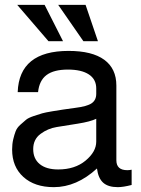

<svg xmlns="http://www.w3.org/2000/svg" viewBox="-20 -749 583 792"><path d="M53 -369Q59 -539 263 -539Q360 -539 410 -502.5Q460 -466 460 -396V-88Q460 -47 505 -47Q514 -47 523 -49V14Q488 23 466 23Q426 23 405.5 4.5Q385 -14 380 -54Q296 23 202 23Q123 23 76.5 -19Q30 -61 30 -132Q30 -155 34.5 -174Q39 -193 44.5 -207.5Q50 -222 64 -234.5Q78 -247 87.5 -255Q97 -263 119.5 -270.5Q142 -278 154 -281.5Q166 -285 196 -290Q226 -295 240 -297Q254 -299 290 -304Q339 -310 358 -323Q377 -336 377 -362V-384Q377 -422 346.5 -442Q316 -462 260 -462Q202 -462 172 -439.5Q142 -417 137 -369ZM220 -50Q289 -50 333 -86.5Q377 -123 377 -165V-259Q352 -247 301.5 -239Q251 -231 214 -225Q177 -219 147 -196.5Q117 -174 117 -134Q117 -94 144 -72Q171 -50 220 -50ZM333 -729 384 -579H324L220 -729ZM164 -729 240 -579H180L51 -729Z"/></svg>

Font: ColatingCofangSans
Style: Regular
Weight: 400
Foundry: GNU
Version: Version 412.227;June 27, 2022;FontCreator 11.0.0.2412 32-bit